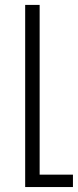

<svg xmlns="http://www.w3.org/2000/svg" viewBox="-20 -548 313 771"><path d="M272.9 153.3V203.1H81.1V-528.3H139.2V153.3Z"/></svg>

Font: Mardoto Light
Style: Regular
Weight: 400
Designer: Christian Robertson, Vahan Hovhannisyan
Foundry: Google
Version: Version 1.000